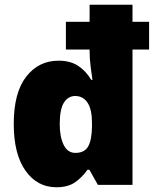

<svg xmlns="http://www.w3.org/2000/svg" viewBox="-20 -780 652 810"><path d="M218 10Q137 10 87.5 -60Q38 -130 38 -257Q38 -389 90.5 -456.5Q143 -524 227 -524Q277 -524 310 -502Q343 -480 365 -443H370Q367 -465 362.5 -498Q358 -531 358 -565V-571H258V-688H358V-760H539V-688H609V-571H539V0H393L357 -64H349Q326 -31 296 -10.5Q266 10 218 10ZM298 -135Q336 -135 351.5 -161.5Q367 -188 368 -244V-262Q368 -318 349.5 -346.5Q331 -375 297 -375Q268 -375 250 -347.5Q232 -320 232 -256Q232 -203 248.5 -169Q265 -135 298 -135Z"/></svg>

Font: Noto Sans Gurmukhi UI SemiCondensed Black
Style: Regular
Weight: 900
Width: 4
Designer: Jelle Bosma - Monotype Design Team
Foundry: Monotype Imaging Inc.
Version: Version 2.004; ttfautohint (v1.8.4.7-5d5b)